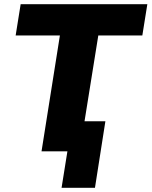

<svg xmlns="http://www.w3.org/2000/svg" viewBox="-20 -725 726 920"><path d="M275 175 303 0H179L267 -555H55L79 -705H686L662 -555H451L385 -144H485L435 175Z"/></svg>

Font: Nunito Sans 12pt Black
Style: Italic
Weight: 900
Italic angle: -9°
Designer: Vernon Adams
Foundry: Vernon Adams
Version: Version 3.101;gftools[0.9.27]